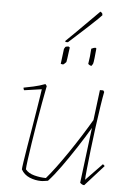

<svg xmlns="http://www.w3.org/2000/svg" viewBox="-57 -863 614 911"><g transform="rotate(5 250.0 -407.5)"><path d="M173 4Q145 4 118.5 -7Q92 -18 78 -43Q78 -50 82.5 -80Q87 -110 94 -152.5Q101 -195 109 -242Q117 -289 123.5 -330.5Q130 -372 134.5 -399.5Q139 -427 139 -430L56 -418Q52 -422 52 -430Q69 -433 98.5 -439.5Q128 -446 154 -456L161 -447Q154 -412 145.5 -364.5Q137 -317 128.5 -266Q120 -215 113 -169Q106 -123 101.5 -89.5Q97 -56 97 -45Q111 -27 139.5 -19.5Q168 -12 195 -12Q215 -35 241 -70Q267 -105 294.5 -145.5Q322 -186 348.5 -228Q375 -270 396 -306L414 -450H430L435 -443Q430 -419 423 -372.5Q416 -326 408.5 -271Q401 -216 395 -163Q389 -110 385 -71Q381 -32 381 -20L459 -101L468 -93L379 6Q369 6 359 -4L392 -268Q366 -224 332.5 -172.5Q299 -121 266 -75Q233 -29 206 0Q198 1 189.5 2.5Q181 4 173 4ZM348 -569Q351 -588 353 -605.5Q355 -623 356 -642Q367 -648 377 -648L380 -645Q378 -623 375.5 -600Q373 -577 371 -572Q370 -570 367.5 -566Q365 -562 364 -561Q361 -561 356.5 -563Q352 -565 348 -569ZM218 -558 227 -630Q228 -632 230 -635Q232 -638 233 -640Q239 -643 248 -643L254 -639Q253 -633 251 -617.5Q249 -602 247 -587Q245 -572 244 -569Q242 -566 237.5 -562Q233 -558 230 -556Q224 -556 218 -558ZM233 -663 229 -667 271 -708 384 -821Q388 -819 393 -814L395 -805Q395 -804 376.5 -786Q358 -768 332 -744Q306 -720 281 -697.5Q256 -675 243 -663Z"/></g></svg>

Font: Labrada Thin
Style: Italic
Weight: 100
Italic angle: -7°
Designer: Mercedes Jáuregui
Foundry: Omnibus-Type Team
Version: Version 1.000; ttfautohint (v1.8.4.7-5d5b)